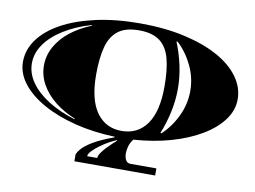

<svg xmlns="http://www.w3.org/2000/svg" viewBox="-89 -804 1523 1145"><g transform="rotate(10 672.5 -232.0)"><path d="M427 207V164Q442 132 475.5 106.5Q509 81 552 60.5Q595 40 638 25V21Q509 17 397.5 -11Q286 -39 201.5 -86Q117 -133 69.5 -194Q22 -255 22 -325Q22 -397 67.5 -460Q113 -523 198 -570Q283 -617 403 -644Q523 -671 672 -671Q821 -671 941 -644Q1061 -617 1146 -570Q1231 -523 1276.5 -460Q1322 -397 1322 -325Q1322 -259 1278.5 -200Q1235 -141 1157 -94.5Q1079 -48 975 -18.5Q871 11 751 19Q735 39 728 62Q721 85 721 106Q721 131 730.5 147.5Q740 164 759 164H916V207ZM672 -20Q770 -20 824.5 -97Q879 -174 879 -325Q879 -425 861.5 -492.5Q844 -560 799 -594.5Q754 -629 672 -629Q591 -629 546 -594.5Q501 -560 483 -492.5Q465 -425 465 -325Q465 -174 520 -97Q575 -20 672 -20ZM384 -40 385 -44Q315 -72 261.5 -115Q208 -158 178.5 -211.5Q149 -265 149 -325Q149 -385 179 -439Q209 -493 263.5 -536Q318 -579 389 -607L388 -611Q295 -584 224.5 -540.5Q154 -497 115 -442Q76 -387 76 -325Q76 -264 114.5 -209.5Q153 -155 222.5 -111.5Q292 -68 384 -40ZM909 -47Q965 -99 1000 -172.5Q1035 -246 1035 -325Q1035 -405 1000 -478Q965 -551 909 -603L903 -601Q929 -538 944.5 -467Q960 -396 960 -325Q960 -255 944.5 -183.5Q929 -112 903 -49ZM497 164H558Q558 150 570.5 132Q583 114 600 96Q617 78 633.5 63Q650 48 657 42L655 39Q637 46 610.5 60.5Q584 75 558 94Q532 113 514.5 131.5Q497 150 497 164Z"/></g></svg>

Font: Diplomata SC
Style: Regular
Weight: 400
Designer: Eduardo Rodriguez Tunni
Foundry: Eduardo Rodriguez Tunni
Version: Version 1.002; ttfautohint (v1.8.4.7-5d5b);gftools[0.9.23]